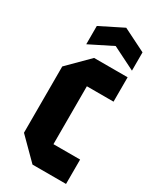

<svg xmlns="http://www.w3.org/2000/svg" viewBox="-193 -813 721 873"><g transform="rotate(30 167.5 -376.0)"><path d="M33 -106V-454L139 -560H315V-432H175V-128H315V0H139ZM77 -596V-692L197 -752L317 -692V-596L197 -656Z"/></g></svg>

Font: Tektur Condensed SemiBold
Style: Regular
Weight: 600
Width: 3
Designer: Adam Jagosz
Foundry: Adam Jagosz
Version: Version 1.005;gftools[0.9.30]